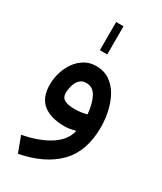

<svg xmlns="http://www.w3.org/2000/svg" viewBox="-224 -726 904 1070"><g transform="rotate(30 227.5 -191.0)"><path d="M190.9 -464.8V-646H238.3V-464.8ZM410.6 -94.2Q410.6 60.1 325.7 146.7Q240.7 233.4 84 263.7L46.4 163.1Q153.3 142.6 220.5 98.9Q287.6 55.2 302.2 -9.8Q286.1 -4.9 266.8 -1.7Q247.6 1.5 231.9 1.5Q142.1 1.5 93.5 -37.6Q44.9 -76.7 44.9 -160.6Q44.9 -198.2 56.2 -236.6Q67.4 -274.9 89.6 -306.9Q111.8 -338.9 144.3 -358.6Q176.8 -378.4 218.8 -378.4Q268.1 -378.4 304.2 -354.5Q340.3 -330.6 363.8 -289.8Q387.2 -249 398.9 -198.5Q410.6 -147.9 410.6 -94.2ZM232.4 -109.9Q253.4 -109.9 273.4 -112.8Q293.5 -115.7 310.1 -120.6Q305.2 -183.1 283.4 -226.1Q261.7 -269 217.8 -269Q189.5 -269 173.6 -251Q157.7 -232.9 151.4 -208.5Q145 -184.1 145 -165Q145 -133.3 168 -121.6Q190.9 -109.9 232.4 -109.9Z"/></g></svg>

Font: Vazirmatn RD UI Medium
Style: Regular
Weight: 500
Designer: Saber Rastikerdar
Foundry: Saber Rastikerdar
Version: Version 33.003